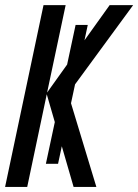

<svg xmlns="http://www.w3.org/2000/svg" viewBox="-20 -734 543 754"><path d="M160.2 -90.8 276.9 -636.2H324.7L208 -90.8ZM0 0 150.9 -713.9H237.8L165 -370.6L410.6 -713.9H502.9L247.6 -365.7L358.4 0H269L163.6 -363.8L86.9 0Z"/></svg>

Font: Open Sans Condensed Medium
Style: Italic
Weight: 500
Width: 3
Italic angle: -12°
Designer: Monotype Design Team
Foundry: Monotype Imaging Inc.
Version: Version 3.000